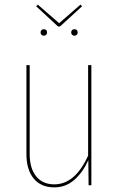

<svg xmlns="http://www.w3.org/2000/svg" viewBox="-20 -799 512 828"><path d="M374 0H362L361 -108Q336 -54 299.5 -22.5Q263 9 214 9Q157 9 125.5 -29Q94 -67 94 -134V-518H108V-135Q108 -73 136 -38.5Q164 -4 214 -4Q304 -4 360 -128V-518H374ZM334 -772 239 -685H230L136 -772L143 -779L235 -699L327 -779ZM183 -659Q183 -653 179 -649Q175 -645 169 -645Q163 -645 159 -649Q155 -653 155 -659Q155 -665 158.5 -669Q162 -673 169 -673Q176 -673 179.5 -669Q183 -665 183 -659ZM315 -659Q315 -653 311 -649Q307 -645 301 -645Q295 -645 291 -649Q287 -653 287 -659Q287 -665 290.5 -669Q294 -673 301 -673Q308 -673 311.5 -669Q315 -665 315 -659Z"/></svg>

Font: Fira Sans Compressed Hair
Style: Regular
Weight: 100
Width: 1
Designer: bBox Type GmbH & Carrois Corporate GbR & Edenspiekermann AG
Foundry: bBox Type GmbH & Carrois Corporate GbR & Edenspiekermann AG
Version: Version 4.301